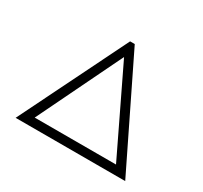

<svg xmlns="http://www.w3.org/2000/svg" viewBox="-154 -971 1248 1182"><g transform="rotate(30 469.5 -380.0)"><path d="M80 0 455 -760H488L859 0ZM759 -60 471 -658 181 -60Z"/></g></svg>

Font: Goli Light
Style: Regular
Weight: 300
Designer: jaikishan Patel
Foundry: MagicType
Version: Version 1.000